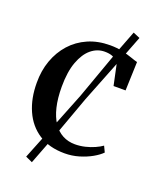

<svg xmlns="http://www.w3.org/2000/svg" viewBox="-137 -715 739 901"><g transform="rotate(20 232.0 -264.5)"><path d="M261.5 11Q184.5 11 132 -23.2Q79.5 -57.5 52.8 -117.8Q26 -178 26 -255.5Q25.5 -316 44 -367.5Q62.5 -419 97 -457.5Q131.5 -496 180.5 -517.5Q229.5 -539 290.5 -539Q324.5 -539 352.5 -532.5Q380.5 -526 401.5 -518.5Q422.5 -511 435 -508L430 -364.5H370L348.5 -465.5Q347 -474 338.2 -482.2Q329.5 -490.5 314.2 -496.2Q299 -502 276.5 -502Q239.5 -502 209.2 -477Q179 -452 160.8 -402.5Q142.5 -353 142.5 -278.5Q142.5 -221 153 -177.2Q163.5 -133.5 183.2 -104.2Q203 -75 230.8 -60.2Q258.5 -45.5 292.5 -45.5Q318 -45.5 343 -51.5Q368 -57.5 389 -67Q410 -76.5 424 -86.5L438 -57Q422.5 -41 394.8 -25.2Q367 -9.5 332.5 0.8Q298 11 261.5 11ZM132 102.5 98 87 155 -55.5 239.5 -268 330 -520.5 373 -632.5 407 -618 364.5 -508 267 -261 188.5 -44.5Z"/></g></svg>

Font: Merriweather 96pt Medium
Style: Regular
Weight: 500
Version: Version 2.100